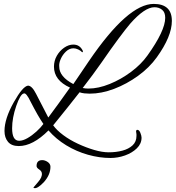

<svg xmlns="http://www.w3.org/2000/svg" viewBox="-20 -699 899 982"><path d="M545 109Q489 109 430 92.5Q371 76 318.5 44Q266 12 228 -32Q148 48 76 48Q39 48 21 26.5Q3 5 3 -29Q3 -92 51 -177Q96 -257 123 -261Q143 -261 164 -220L227 -98Q280 -169 338 -251Q256 -288 256 -358Q256 -388 270.5 -413.5Q285 -439 308 -455Q331 -471 355 -471Q388 -471 403 -440Q405 -437 403.5 -434Q402 -431 400 -432Q393 -440 380 -446Q367 -452 356 -452Q335 -452 317.5 -435.5Q300 -419 290.5 -397Q281 -375 283 -358Q283 -307 355 -269Q372 -294 392 -323.5Q412 -353 435 -387Q634 -679 766 -679Q859 -679 859 -592Q859 -513 782 -406Q744 -353 686 -311Q628 -269 563.5 -244.5Q499 -220 439 -220Q425 -220 411.5 -221.5Q398 -223 387 -227Q361 -193 327 -151Q293 -109 252 -58Q270 -33 303.5 -8Q337 17 379 36.5Q421 56 462 68Q503 80 536 80Q574 80 606 71.5Q638 63 658 44.5Q678 26 678 -4Q678 -8 678 -12Q678 -16 677 -20Q677 -22 676.5 -23Q676 -24 676 -25Q676 -35 682 -35Q692 -35 698 -19.5Q704 -4 704 5Q704 36 680 59.5Q656 83 619.5 96Q583 109 545 109ZM432 -246Q483 -246 541 -269.5Q599 -293 650.5 -331.5Q702 -370 734 -415Q825 -542 825 -608Q825 -636 809 -649Q793 -662 770 -662Q720 -662 646 -578Q623 -551 585.5 -500.5Q548 -450 497 -376Q477 -347 453 -315Q429 -283 403 -249Q417 -246 432 -246ZM78 21Q97 21 120.5 7.5Q144 -6 166 -26Q188 -46 202 -65Q188 -85 172 -113Q156 -141 137 -178Q114 -226 102 -221Q84 -218 63 -157Q42 -96 42 -43Q42 21 78 21ZM155 263Q151 262 151 260Q151 259 174 233Q197 207 194 187Q193 176 180 167.5Q167 159 167 150Q167 120 196 120Q210 120 224 129.5Q238 139 238 154Q238 196 203 234Q171 267 155 263Z"/></svg>

Font: Alex Brush
Style: Regular
Weight: 400
Designer: Robert E. Leuschke
Foundry: Robert E. Leuschke
Version: Version 1.111; ttfautohint (v1.8.4.7-5d5b)